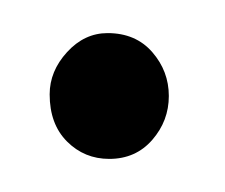

<svg xmlns="http://www.w3.org/2000/svg" viewBox="-20 -93 136 116"><path d="M10 -36Q10 -50 20.5 -61.5Q31 -73 45 -73Q62 -73 72 -61.5Q82 -50 82 -35Q82 -20 72 -8.5Q62 3 46 3Q31 3 20.5 -7.5Q10 -18 10 -36Z"/></svg>

Font: Because We Build
Style: Regular
Weight: 400
Designer: Liz Wetzel, Aaron Williamson, Russ McMullin
Foundry: Red Hat
Version: Version 1.000